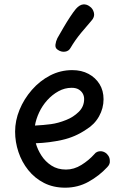

<svg xmlns="http://www.w3.org/2000/svg" viewBox="-20 -870 571 890"><path d="M282 0Q227 0 184 -22Q141 -44 111 -81.5Q81 -119 65.5 -165.5Q50 -212 50 -260Q50 -311 70.5 -361Q91 -411 127.5 -453Q164 -495 212 -520Q260 -545 315 -545Q358 -545 390.5 -527.5Q423 -510 441.5 -480Q460 -450 460 -410Q460 -368 439 -330.5Q418 -293 380 -270Q329 -235 268.5 -221.5Q208 -208 146 -206Q154 -177 172 -149Q190 -121 218.5 -102.5Q247 -84 286 -84Q323 -84 357.5 -105.5Q392 -127 417 -155Q423 -163 430.5 -166Q438 -169 445 -169Q457 -169 467 -163Q477 -157 483 -147Q489 -137 489 -125Q490 -117 487 -109.5Q484 -102 477 -95Q440 -55 390.5 -27.5Q341 0 282 0ZM142 -288Q182 -290 216 -294.5Q250 -299 287 -314Q320 -327 345 -351.5Q370 -376 370 -411Q370 -425 363.5 -436.5Q357 -448 344.5 -455.5Q332 -463 312 -463Q280 -463 251 -447Q222 -431 199 -405.5Q176 -380 161.5 -349Q147 -318 142 -288ZM307 -648Q299 -633 281.5 -630.5Q264 -628 248 -639Q235 -647 237 -663Q239 -679 246 -693Q259 -716 274.5 -742.5Q290 -769 305.5 -792.5Q321 -816 332 -829Q349 -848 365.5 -849.5Q382 -851 396 -840Q411 -830 415.5 -810.5Q420 -791 403 -773Q386 -754 357 -719Q328 -684 307 -648Z"/></svg>

Font: Playpen Sans Thai
Style: Regular
Weight: 400
Designer: Sirin Gunkloy, Laura Meseguer, Veronika Burian, José Scaglione
Foundry: TypeTogether
Version: Version 2.000